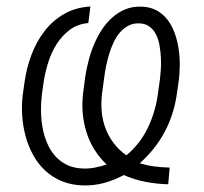

<svg xmlns="http://www.w3.org/2000/svg" viewBox="-20 -559 627 589"><path d="M496.1 6.3Q460.4 5.4 426.3 -1.2Q392.1 -7.8 359.9 -22Q330.6 -6.3 299.6 2.2Q268.6 10.7 234.9 9.8Q198.2 8.8 169.2 -3.4Q140.1 -15.6 118.4 -35.9Q96.7 -56.2 81.8 -83.3Q66.9 -110.4 58.6 -140.9Q50.3 -171.4 48.1 -204.1Q45.9 -236.8 49.8 -268.6L55.2 -306.2Q61 -348.6 75.9 -389.2Q90.8 -429.7 115.5 -462.2Q140.1 -494.6 175.3 -515.4Q210.4 -536.1 257.3 -539.1L251 -488.3Q217.8 -485.4 193.8 -467.3Q169.9 -449.2 153.6 -423.3Q137.2 -397.5 127.7 -366.7Q118.2 -335.9 113.8 -307.1L108.4 -268.1Q105.5 -244.6 105.7 -219Q106 -193.4 110.4 -168.5Q114.7 -143.6 124.3 -120.8Q133.8 -98.1 148.9 -80.8Q164.1 -63.5 185.8 -53Q207.5 -42.5 236.8 -42Q255.4 -41.5 272.7 -45.2Q290 -48.8 307.1 -54.2Q262.2 -97.7 244.9 -154.5Q227.5 -211.4 234.9 -272.9L241.7 -324.7Q245.1 -347.2 251.5 -372.1Q257.8 -397 267.8 -421.1Q277.8 -445.3 291.7 -466.8Q305.7 -488.3 323.7 -504.6Q341.8 -521 364.3 -530.3Q386.7 -539.6 414.6 -538.6Q441.9 -537.6 461.7 -526.4Q481.4 -515.1 494.9 -497.1Q508.3 -479 516.4 -456.1Q524.4 -433.1 528.1 -408.4Q531.7 -383.8 531.5 -359.4Q531.2 -335 528.8 -314.5L521.5 -264.2Q511.7 -202.6 483.4 -151.1Q455.1 -99.6 408.7 -58.1Q431.6 -51.3 454.3 -48.3Q477.1 -45.4 500.5 -44.9ZM293 -271.5Q289.6 -243.7 292 -216.8Q294.4 -189.9 303.5 -165.8Q312.5 -141.6 328.4 -120.4Q344.2 -99.1 367.7 -82.5Q409.2 -117.2 432.1 -164.1Q455.1 -210.9 463.4 -263.7L470.7 -316.4Q472.2 -328.6 473.4 -345.7Q474.6 -362.8 473.6 -381.6Q472.7 -400.4 469.5 -418.9Q466.3 -437.5 459 -452.4Q451.7 -467.3 439.5 -476.8Q427.2 -486.3 409.2 -487.3Q389.6 -488.3 374.8 -480.7Q359.9 -473.1 348.4 -460Q336.9 -446.8 328.9 -429.7Q320.8 -412.6 315.2 -394.3Q309.6 -376 305.9 -358.2Q302.2 -340.3 300.3 -325.7Z"/></svg>

Font: Roboto Mono Light
Style: Italic
Weight: 300
Designer: Google
Version: Version 2.000985; 2015; ttfautohint (v1.3)